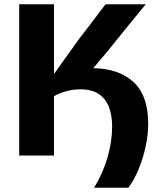

<svg xmlns="http://www.w3.org/2000/svg" viewBox="-20 -733 750 905"><path d="M423.5 152Q464 86 486.2 10.5Q508.5 -65 508.5 -135.5Q508.5 -221.5 471.2 -266.8Q434 -312 360 -312Q324 -312 293 -303.2Q262 -294.5 234.5 -280V0H70.5V-713H234.5V-386L236 -386.5L349.5 -545Q379.5 -584 409 -622.8Q438.5 -661.5 477.5 -713H667Q620.5 -656.5 576.2 -602Q532 -547.5 487.5 -492L419.5 -411.5Q538.5 -410.5 608.5 -347Q678.5 -283.5 678.5 -149.5Q678.5 -97 666.2 -41Q654 15 633 65.5Q612 116 585 152Z"/></svg>

Font: Commissioner
Style: Bold
Weight: 700
Designer: Kostas Bartsokas
Foundry: Kostas Bartsokas
Version: Version 1.000; ttfautohint (v1.8.3)